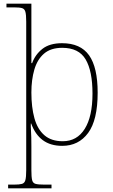

<svg xmlns="http://www.w3.org/2000/svg" viewBox="-20 -780 614 1040"><path d="M24 240V220H56Q85 220 99 216Q113 212 117.5 195.5Q122 179 122 142V-663Q122 -700 117.5 -716Q113 -732 99.5 -736Q86 -740 57 -740H15V-760H150V-438H154Q171 -485 210 -515.5Q249 -546 316 -546Q416 -546 462.5 -480.5Q509 -415 509 -278Q509 -130 457.5 -60Q406 10 317 10Q253 10 211.5 -21Q170 -52 149 -111H147Q146 -99 148 -70.5Q150 -42 150 13V142Q150 179 154 195.5Q158 212 173 216Q188 220 220 220H259V240ZM320 -15Q397 -15 439 -82Q481 -149 481 -273Q481 -395 444 -458Q407 -521 317 -521Q255 -521 218.5 -489.5Q182 -458 166 -403Q150 -348 150 -279Q150 -199 166.5 -139.5Q183 -80 220.5 -47.5Q258 -15 320 -15Z"/></svg>

Font: Noto Serif Myanmar Thin
Style: Regular
Weight: 100
Designer: Ben Mitchell and the Monotype Design Team
Foundry: Monotype Imaging Inc.
Version: Version 2.106; ttfautohint (v1.8.4.7-5d5b)